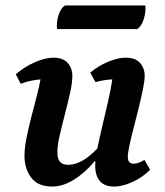

<svg xmlns="http://www.w3.org/2000/svg" viewBox="-20 -674 605 706"><path d="M173 12Q119 12 94.5 -21Q70 -54 70 -101Q70 -130 77.5 -167Q85 -204 95 -243Q105 -282 114.5 -318.5Q124 -355 129 -382Q112 -381 93.5 -377Q75 -373 56 -366L38 -401Q71 -429 109 -445.5Q147 -462 176 -462Q212 -462 229 -442.5Q246 -423 246 -395Q246 -369 237.5 -331.5Q229 -294 218.5 -253.5Q208 -213 199.5 -176Q191 -139 191 -115Q191 -89 201 -78.5Q211 -68 231 -68Q281 -68 338 -128Q345 -163 355.5 -207.5Q366 -252 376.5 -297Q387 -342 393 -382Q364 -381 331 -372L312 -407Q343 -433 379 -447.5Q415 -462 442 -462Q478 -462 495 -442.5Q512 -423 512 -395Q512 -377 505.5 -345.5Q499 -314 490 -277Q481 -240 471.5 -204Q462 -168 456 -139.5Q450 -111 450 -97Q450 -72 471 -72Q489 -72 511 -86L532 -50Q505 -22 467.5 -5Q430 12 400 12Q330 12 330 -67Q330 -73 331 -81H328Q291 -37 250.5 -12.5Q210 12 173 12ZM485 -567H190Q189 -570 189 -578Q189 -602 197 -623.5Q205 -645 219 -654H514Q514 -653 514.5 -650.5Q515 -648 515 -645Q515 -621 507 -599Q499 -577 485 -567Z"/></svg>

Font: Petrona
Style: Bold Italic
Weight: 700
Italic angle: -9°
Designer: Ringo R. Seeber
Foundry: Ringo R. Seeber
Version: Version 2.001; ttfautohint (v1.8.3)